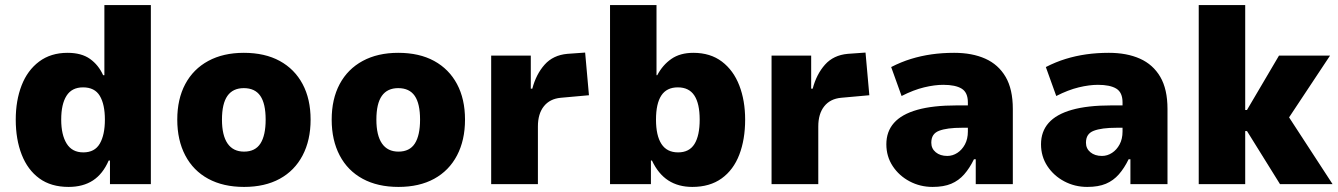

<svg xmlns="http://www.w3.org/2000/svg" viewBox="-20 -725 5267 756"><path d="M250 11Q181 11 135 -22.5Q89 -56 65.5 -116Q42 -176 42 -254Q42 -329 65 -388.5Q88 -448 134 -482.5Q180 -517 246 -517Q301 -517 334.5 -493Q368 -469 386 -429H391V-705H574V0H413V-93H408Q385 -40 346 -14.5Q307 11 250 11ZM308 -125Q353 -125 373 -159.5Q393 -194 393 -254Q393 -314 373 -347.5Q353 -381 307 -381Q263 -381 242 -348Q221 -315 221 -254Q221 -194 242.5 -159.5Q264 -125 308 -125Z M941 11Q859 11 800 -21Q741 -53 709.5 -113Q678 -173 678 -254Q678 -335 709.5 -394Q741 -453 800 -485Q859 -517 940 -517Q1023 -517 1081.5 -485Q1140 -453 1171.5 -394Q1203 -335 1203 -254Q1203 -173 1171.5 -113Q1140 -53 1081.5 -21Q1023 11 941 11ZM941 -128Q985 -128 1005.5 -160Q1026 -192 1026 -254Q1026 -317 1005 -347.5Q984 -378 940 -378Q897 -378 875.5 -347.5Q854 -317 854 -254Q854 -192 876 -160Q898 -128 941 -128Z M1549 11Q1467 11 1408 -21Q1349 -53 1317.5 -113Q1286 -173 1286 -254Q1286 -335 1317.5 -394Q1349 -453 1408 -485Q1467 -517 1548 -517Q1631 -517 1689.5 -485Q1748 -453 1779.5 -394Q1811 -335 1811 -254Q1811 -173 1779.5 -113Q1748 -53 1689.5 -21Q1631 11 1549 11ZM1549 -128Q1593 -128 1613.5 -160Q1634 -192 1634 -254Q1634 -317 1613 -347.5Q1592 -378 1548 -378Q1505 -378 1483.5 -347.5Q1462 -317 1462 -254Q1462 -192 1484 -160Q1506 -128 1549 -128Z M1914 0V-506H2070V-376H2076Q2091 -433 2124.5 -470.5Q2158 -508 2214 -513L2284 -518L2299 -350L2188 -340Q2145 -336 2121.5 -306.5Q2098 -277 2098 -227V0Z M2706 11Q2651 11 2611.5 -14.5Q2572 -40 2547 -93H2543V0H2382V-705H2565V-429H2568Q2589 -469 2623.5 -493Q2658 -517 2710 -517Q2777 -517 2822.5 -482.5Q2868 -448 2891 -388.5Q2914 -329 2914 -254Q2914 -176 2891 -116Q2868 -56 2821.5 -22.5Q2775 11 2706 11ZM2650 -125Q2694 -125 2714.5 -158Q2735 -191 2735 -254Q2735 -317 2714 -349Q2693 -381 2649 -381Q2605 -381 2584 -349Q2563 -317 2563 -254Q2563 -191 2584.5 -158Q2606 -125 2650 -125Z M3018 0V-506H3174V-376H3180Q3195 -433 3228.5 -470.5Q3262 -508 3318 -513L3388 -518L3403 -350L3292 -340Q3249 -336 3225.5 -306.5Q3202 -277 3202 -227V0Z M3652 11Q3603 11 3561.5 -11Q3520 -33 3495 -71Q3470 -109 3470 -157Q3470 -207 3500 -241Q3530 -275 3591.5 -292.5Q3653 -310 3748 -310H3812V-222H3769Q3738 -222 3715.5 -219Q3693 -216 3677.5 -210Q3662 -204 3654.5 -192.5Q3647 -181 3647 -163Q3647 -140 3664.5 -125.5Q3682 -111 3710 -111Q3731 -111 3749.5 -123Q3768 -135 3779.5 -156.5Q3791 -178 3791 -207V-322Q3791 -361 3766.5 -376Q3742 -391 3694 -391Q3660 -391 3618.5 -381Q3577 -371 3530 -347L3489 -461Q3528 -481 3567 -493Q3606 -505 3648 -511Q3690 -517 3737 -517Q3808 -517 3859.5 -494Q3911 -471 3939.5 -422.5Q3968 -374 3968 -296V0H3822V-98H3815Q3798 -63 3776.5 -38.5Q3755 -14 3725.5 -1.5Q3696 11 3652 11Z M4261 11Q4212 11 4170.5 -11Q4129 -33 4104 -71Q4079 -109 4079 -157Q4079 -207 4109 -241Q4139 -275 4200.5 -292.5Q4262 -310 4357 -310H4421V-222H4378Q4347 -222 4324.5 -219Q4302 -216 4286.5 -210Q4271 -204 4263.5 -192.5Q4256 -181 4256 -163Q4256 -140 4273.5 -125.5Q4291 -111 4319 -111Q4340 -111 4358.5 -123Q4377 -135 4388.5 -156.5Q4400 -178 4400 -207V-322Q4400 -361 4375.5 -376Q4351 -391 4303 -391Q4269 -391 4227.5 -381Q4186 -371 4139 -347L4098 -461Q4137 -481 4176 -493Q4215 -505 4257 -511Q4299 -517 4346 -517Q4417 -517 4468.5 -494Q4520 -471 4548.5 -422.5Q4577 -374 4577 -296V0H4431V-98H4424Q4407 -63 4385.5 -38.5Q4364 -14 4334.5 -1.5Q4305 11 4261 11Z M4700 0V-705H4883V-292H4890L5016 -506H5217L5034 -230L5042 -284L5227 0H5020L4890 -209H4883V0Z"/></svg>

Font: Nunito Sans 7pt SemiCondensed Black
Style: Regular
Weight: 900
Width: 4
Designer: Vernon Adams
Foundry: Vernon Adams
Version: Version 3.101;gftools[0.9.27]